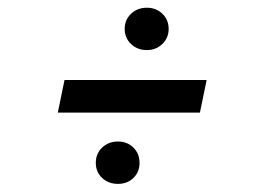

<svg xmlns="http://www.w3.org/2000/svg" viewBox="-20 -504 668 485"><path d="M351 -377.5Q327 -377.5 311 -392.8Q295 -408 295 -431Q295 -454 311 -469.2Q327 -484.5 351 -484.5Q374.5 -484.5 390.2 -469.2Q406 -454 406 -431Q406 -408 390 -392.8Q374 -377.5 351 -377.5ZM126 -219.5 143 -302H502L485 -219.5ZM278 -39.5Q254 -39.5 238 -54.5Q222 -69.5 222 -92.5Q222 -116 238 -131.2Q254 -146.5 278 -146.5Q301.5 -146.5 317 -131.2Q332.5 -116 332.5 -92.5Q332.5 -69.5 317 -54.5Q301.5 -39.5 278 -39.5Z"/></svg>

Font: Epilogue SemiBold
Style: Italic
Weight: 600
Italic angle: -12°
Designer: Tyler Finck
Foundry: Etcetera Type Co
Version: Version 2.111; ttfautohint (v1.8.3)